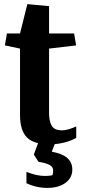

<svg xmlns="http://www.w3.org/2000/svg" viewBox="-20 -693 417 936"><path d="M341.3 -529.8 351.1 -471.7 219.2 -456.1V-142.6Q219.2 -102.1 232.2 -79.8Q245.1 -57.6 283.2 -57.6Q297.4 -57.6 315.9 -63.2Q334.5 -68.8 351.6 -76.7V-21Q325.2 -5.9 291 2.4Q268.6 7.8 246.6 9.8L232.4 46.4Q255.4 50.8 273.9 57.6Q292.5 64.5 305.4 75Q318.4 85.4 325.4 99.9Q332.5 114.3 332.5 134.3Q332.5 153.8 324 170.2Q315.4 186.5 299.6 198.2Q283.7 210 261.2 216.6Q238.8 223.1 211.4 223.1Q189 223.1 170.4 219.7Q151.9 216.3 138.2 211.9Q122.1 206.5 108.9 200.2V145Q122.6 150.4 137.7 154.8Q150.4 158.7 166 161.6Q181.6 164.6 197.3 164.6Q215.3 164.6 225.6 163.1Q231 162.1 235.8 161.1Q236.3 157.7 237.3 153.8Q238.3 150.4 238.8 146.7Q239.3 143.1 239.3 139.2Q239.3 130.9 235.8 124.3Q232.4 117.7 224.1 112.5Q215.8 107.4 202.1 103.3Q188.5 99.1 167.5 95.7L145 60.5L165.5 4.9Q130.4 -3.4 110.8 -23.4Q77.6 -58.1 77.6 -131.8V-456.1L3.9 -471.7L13.7 -529.8H77.6L113.3 -672.9L219.2 -663.1V-529.8Z"/></svg>

Font: Noticia Text
Style: Bold
Weight: 700
Designer: JM Sole
Foundry: JM Sole
Version: Version 1.003